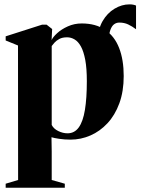

<svg xmlns="http://www.w3.org/2000/svg" viewBox="-20 -629 644 880"><path d="M474.5 -340 433.5 -401.5 429 -446.5Q429 -495.5 450.2 -532.2Q471.5 -569 504.8 -589Q538 -609 573.5 -609Q591 -609 603.5 -603.5V-495Q585.5 -508.5 567.5 -517Q549.5 -525.5 527 -525.5Q513.5 -525.5 503 -517.8Q492.5 -510 486 -492.2Q479.5 -474.5 478 -445ZM6 231.5V213L63 196L62.5 -420.5L6 -443.5V-462.5L173 -516H193.5L219 -496L216.5 -445Q222 -458.5 241.8 -476.8Q261.5 -495 291 -508.2Q320.5 -521.5 354.5 -521.5Q419 -521.5 462 -492.2Q505 -463 526 -409Q547 -355 547 -280.5Q547 -210 527 -155.5Q507 -101 472.5 -64Q438 -27 394.2 -8Q350.5 11 303 11Q275.5 11 251 7.2Q226.5 3.5 216 0L217 65V196L277 213V231.5ZM289.5 -18Q321.5 -18 341 -45Q360.5 -72 369.2 -125.2Q378 -178.5 378 -257Q378 -315.5 370.8 -354.2Q363.5 -393 351 -415.8Q338.5 -438.5 322 -448.2Q305.5 -458 287.5 -458Q265.5 -458 251.5 -450.2Q237.5 -442.5 229.2 -433Q221 -423.5 217 -418V-56.5Q225.5 -39 246.8 -28.5Q268 -18 289.5 -18Z"/></svg>

Font: Merriweather 144pt ExtraBold
Style: Regular
Weight: 800
Version: Version 2.100